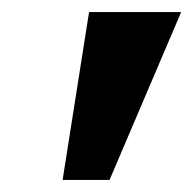

<svg xmlns="http://www.w3.org/2000/svg" viewBox="-20 -692 321 319"><path d="M162 -393H84L128 -672H281Z"/></svg>

Font: Racing Sans One
Style: Regular
Weight: 400
Designer: Pablo Impallari, Rodrigo Fuenzalida
Foundry: Pablo Impallari, Rodrigo Fuenzalida
Version: Version 1.001; ttfautohint (v0.8) -G 200 -r 50